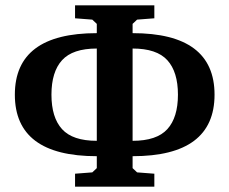

<svg xmlns="http://www.w3.org/2000/svg" viewBox="-20 -700 863 724"><path d="M345 -575V-610L328 -626L263 -631V-680H562V-631L497 -626L480 -610V-575Q789 -575 789 -343Q789 -111 480 -111V-66L497 -50L562 -45V4H263V-45L328 -50L345 -66V-111Q36 -111 36 -343Q36 -575 345 -575ZM345 -169V-517Q254 -517 214 -473Q174 -429 174 -343Q174 -257 214 -213Q254 -169 345 -169ZM480 -169Q571 -169 611 -213Q651 -257 651 -343Q651 -429 611 -473Q571 -517 480 -517Z"/></svg>

Font: Khartiya
Style: Bold
Weight: 700
Version: Version 1.0.2